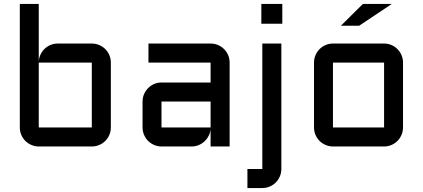

<svg xmlns="http://www.w3.org/2000/svg" viewBox="-20 -740 2136 970"><path d="M540 -96.2Q540 -76.2 532.5 -58.6Q524.9 -41 512 -28.1Q499 -15.1 481.4 -7.6Q463.9 0 443.8 0H175.8Q156.2 0 138.7 -7.6Q121.1 -15.1 108.2 -28.1Q95.2 -41 87.6 -58.6Q80.1 -76.2 80.1 -96.2V-720.2H175.8V-428.2Q176.8 -447.3 184.6 -464.1Q192.4 -481 205.3 -493.4Q218.3 -505.9 235.4 -512.9Q252.4 -520 272 -520H443.8Q463.9 -520 481.4 -512.5Q499 -504.9 512 -491.9Q524.9 -479 532.5 -461.4Q540 -443.8 540 -423.8ZM175.8 -423.8V-96.2H443.8V-423.8Z M700.2 -227.1Q700.2 -247.1 707.8 -264.4Q715.3 -281.7 728.3 -294.9Q741.2 -308.1 758.8 -315.7Q776.4 -323.2 795.9 -323.2H1043.9V-423.8H730V-520H1043.9Q1064 -520 1081.5 -512.5Q1099.1 -504.9 1112.1 -491.9Q1125 -479 1132.6 -461.4Q1140.1 -443.8 1140.1 -423.8V0H1043.9V-87.9Q1042.5 -69.8 1034.2 -53.7Q1025.9 -37.6 1012.9 -25.6Q1000 -13.7 983.4 -6.8Q966.8 0 948.2 0H795.9Q776.4 0 758.8 -7.6Q741.2 -15.1 728.3 -28.1Q715.3 -41 707.8 -58.6Q700.2 -76.2 700.2 -96.2ZM795.9 -96.2H1043.9V-227.1H795.9Z M1305.2 113.8V-520H1401.4V113.8Q1401.4 133.8 1393.8 151.4Q1386.2 168.9 1373.3 181.9Q1360.4 194.8 1342.8 202.4Q1325.2 210 1305.2 210H1230V113.8ZM1300.3 -720.2H1406.2V-620.1H1300.3Z M2016.1 -96.2Q2016.1 -76.2 2008.5 -58.6Q2001 -41 1988 -28.1Q1975.1 -15.1 1957.8 -7.6Q1940.4 0 1920.4 0H1662.1Q1642.6 0 1625 -7.6Q1607.4 -15.1 1594.5 -28.1Q1581.5 -41 1574 -58.6Q1566.4 -76.2 1566.4 -96.2V-423.8Q1566.4 -443.8 1574 -461.4Q1581.5 -479 1594.5 -491.9Q1607.4 -504.9 1625 -512.5Q1642.6 -520 1662.1 -520H1920.4Q1940.4 -520 1957.8 -512.5Q1975.1 -504.9 1988 -491.9Q2001 -479 2008.5 -461.4Q2016.1 -443.8 2016.1 -423.8ZM1662.1 -423.8V-96.2H1920.4V-423.8ZM1813.5 -720.2H1959.5L1794.4 -609.9H1702.1Z"/></svg>

Font: Aldrich
Style: Regular
Weight: 400
Designer: Matthew Desmond
Foundry: Matthew Desmond
Version: Version 1.002 2011